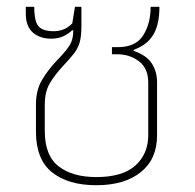

<svg xmlns="http://www.w3.org/2000/svg" viewBox="-20 -537 576 566"><path d="M264 9Q181 9 133.5 -29Q86 -67 86 -149V-229Q86 -272 104.5 -302.5Q123 -333 148 -359Q177 -389 186.5 -405.5Q196 -422 196 -447L193 -448Q184 -439 168.5 -431Q153 -423 130 -423Q98 -423 77 -441Q56 -459 56 -498V-517H81Q81 -473 94 -459Q107 -445 138 -445Q153 -445 166.5 -450Q180 -455 193 -468L201 -517H220V-460Q220 -430 215 -412.5Q210 -395 199 -380.5Q188 -366 169 -346Q141 -316 126.5 -291Q112 -266 112 -228V-151Q112 -78 153 -46.5Q194 -15 264 -15Q341 -15 379 -49Q417 -83 417 -139V-293Q417 -336 389.5 -356.5Q362 -377 326 -377H310V-398H327Q380 -398 402 -432.5Q424 -467 424 -517H450Q450 -464 431.5 -434Q413 -404 374 -390V-387Q412 -374 427.5 -350Q443 -326 443 -294V-138Q443 -68 395 -29.5Q347 9 264 9Z"/></svg>

Font: Noto Sans Thai UI Thin
Style: Regular
Weight: 100
Designer: Monotype Design Team
Foundry: Monotype Imaging Inc.
Version: Version 2.000